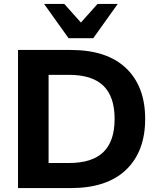

<svg xmlns="http://www.w3.org/2000/svg" viewBox="-20 -960 811 980"><path d="M72 0V-705H341Q526 -705 623.5 -612Q721 -519 721 -353Q721 -187 623.5 -93.5Q526 0 341 0ZM228 -128H332Q450 -128 507.5 -183.5Q565 -239 565 -353Q565 -467 507.5 -522.5Q450 -578 332 -578H228ZM330 -765 205 -940H308L393 -845L478 -940H581L456 -765Z"/></svg>

Font: Mulish ExtraBold
Style: Regular
Weight: 800
Designer: Vernon Adams
Foundry: Vernon Adams
Version: Version 3.603; ttfautohint (v1.8.3)